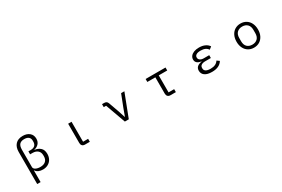

<svg xmlns="http://www.w3.org/2000/svg" viewBox="125 -2250 5751 3921"><g transform="rotate(-30 3000.0 -290.0)"><path d="M269 -547Q269 -660 329 -725Q389 -790 502 -790Q599 -790 658.5 -739.5Q718 -689 718 -603Q718 -529 673.5 -483Q629 -437 568 -427V-423Q648 -414 702.5 -365.5Q757 -317 757 -221Q757 -154 728.5 -101Q700 -48 646.5 -17.5Q593 13 522 13Q464 13 420.5 -7Q377 -27 353 -64H349V210H269ZM671 -211V-237Q671 -308 626 -348Q581 -388 504 -388H447V-458H499Q567 -458 600 -490Q633 -522 633 -579V-605Q633 -658 598.5 -688Q564 -718 497 -718Q421 -718 385 -678.5Q349 -639 349 -553V-144Q349 -105 393.5 -82Q438 -59 502 -59Q582 -59 626.5 -99Q671 -139 671 -211Z M1517 0Q1476 0 1454 -23.5Q1432 -47 1432 -86V-541H1512V-70H1631V0Z M2457 0 2287 -471H2231V-541H2278Q2312 -541 2332.5 -528Q2353 -515 2365 -482L2445 -259L2502 -85H2507L2571 -259L2681 -541H2758L2550 0Z M3533 0Q3492 0 3470 -23.5Q3448 -47 3448 -86V-471H3259V-541H3728V-471H3528V-70H3660V0Z M4283 -144Q4283 -255 4428 -278V-282Q4366 -289 4331 -318.5Q4296 -348 4296 -398Q4296 -443 4323 -478Q4350 -513 4400.5 -533Q4451 -553 4520 -553Q4602 -553 4661 -525.5Q4720 -498 4751 -449L4692 -403Q4670 -441 4626 -461.5Q4582 -482 4519 -482Q4450 -482 4416 -459.5Q4382 -437 4382 -405V-393Q4382 -358 4414 -335.5Q4446 -313 4499 -313H4627V-246H4499Q4436 -246 4403 -224Q4370 -202 4370 -160V-146Q4370 -104 4407 -81Q4444 -58 4516 -58Q4648 -58 4699 -144L4757 -103Q4688 13 4510 13Q4398 13 4340.5 -29Q4283 -71 4283 -144Z M5247 -270Q5247 -355 5279 -419.5Q5311 -484 5368.5 -519Q5426 -554 5500 -554Q5574 -554 5631.5 -519Q5689 -484 5721 -419.5Q5753 -355 5753 -270Q5753 -185 5721 -121Q5689 -57 5632 -22Q5575 13 5500 13Q5425 13 5368 -22Q5311 -57 5279 -121Q5247 -185 5247 -270ZM5667 -232V-309Q5667 -394 5621.5 -438.5Q5576 -483 5500 -483Q5424 -483 5378.5 -438.5Q5333 -394 5333 -309V-232Q5333 -147 5378.5 -102.5Q5424 -58 5500 -58Q5576 -58 5621.5 -102.5Q5667 -147 5667 -232Z"/></g></svg>

Font: IBM Plex Sans JP
Style: Regular
Weight: 400
Designer: Mike Abbink; Paul van der Laan; Pieter van Rosmalen; Wujin Sim; Yejin Wi; Jinhee Kim; Boomi Park; Yona Kim; Kichan Ma
Foundry: Sandoll Inc.
Version: Version 1.000